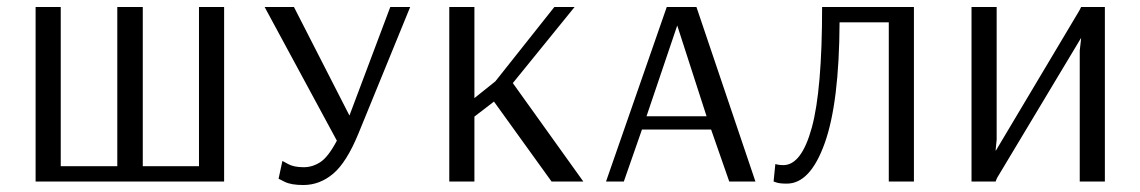

<svg xmlns="http://www.w3.org/2000/svg" viewBox="-20 -520 3267 550"><path d="M82 0V-500H154V-44H316V-500H389V-44H550V-500H622V0Z M849 10Q814 10 796 1Q778 -8 778 -8L789 -59Q789 -59 805.5 -50Q822 -41 850 -41Q875 -41 897.5 -55.5Q920 -70 945 -117L738 -500H822L981 -189L1098 -500H1155L1007 -138Q973 -55 934.5 -22.5Q896 10 849 10Z M1267 0V-500H1339V-239L1399 -287L1568 -500H1626L1449 -282L1651 0H1560L1395 -229L1339 -186V0Z M1716 0 1890 -500H1975L2144 0H2069L2017 -149H1819L1767 0ZM1832 -187H2004L1920 -447Z M2234 6Q2214 6 2205 3Q2196 0 2196 0L2201 -50Q2201 -50 2207.5 -48.5Q2214 -47 2224 -47Q2276 -47 2305.5 -154.5Q2335 -262 2335 -500H2598V0H2526V-456H2385Q2384 -226 2342.5 -110Q2301 6 2234 6Z M2763 0V-500H2835V-120L2832 -89H2833L3072 -490L3077 -500H3145V0H3073V-375L3077 -410H3076L2836 -10L2832 0Z"/></svg>

Font: Arsenal SC
Style: Regular
Weight: 400
Designer: Andrij Shevchenko
Foundry: Stairsfor
Version: Version 2.001; ttfautohint (v1.8.4.7-5d5b)